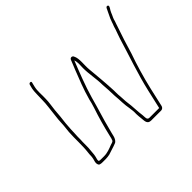

<svg xmlns="http://www.w3.org/2000/svg" viewBox="-139 -904 1146 1146"><g transform="rotate(-45 434.5 -331.0)"><path d="M365 -188C369 -202 374 -217 378 -232C386 -261 403 -314 410 -343C432 -420 464 -500 492 -571C493 -571 493 -572 493 -573C500 -554 498 -529 497 -503C497 -451 509 -402 509 -351C512 -320 513 -288 514 -254C515 -231 518 -215 518 -193C519 -155 530 -124 528 -85C529 -70 529 -61 531 -47C534 -22 531 5 564 5H648C658 5 667 -3 669 -13L696 -132C714 -209 738 -291 763 -361C781 -422 799 -479 818 -533L824 -551C827 -558 828 -563 830 -568C833 -583 839 -594 845 -607L850 -619C852 -623 855 -628 857 -633C863 -642 876 -660 863 -664C850 -668 847 -648 841 -639C835 -626 827 -610 821 -597L816 -583C814 -578 812 -574 811 -569C806 -556 800 -541 797 -528C789 -508 785 -492 777 -471C744 -360 704 -250 677 -132L650 -14H568C547 -14 552 -37 550 -53C544 -93 545 -133 539 -171C536 -189 537 -209 535 -227C532 -247 534 -275 532 -297C529 -357 523 -415 518 -472C514 -512 524 -560 508 -590C505 -600 488 -605 481 -590C473 -571 466 -551 456 -528C433 -468 411 -417 391 -344C388 -329 383 -311 376 -289C356 -230 339 -169 325 -109L320 -88C319 -85 317 -80 315 -74C311 -67 299 -65 290 -62C266 -53 243 -43 214 -43H192C174 -43 168 -43 171 -58L176 -77C181 -98 179 -107 182 -128C185 -151 183 -172 184 -195C186 -217 184 -232 186 -256C187 -285 188 -312 191 -344C193 -370 195 -370 197 -396C199 -413 199 -429 201 -445C204 -475 210 -504 210 -531C212 -565 206 -596 215 -633L221 -657C223 -664 220 -667 214 -667C208 -667 204 -664 202 -657L196 -633C194 -625 194 -617 193 -610L192 -588C190 -555 192 -525 187 -488C183 -458 179 -423 176 -392C174 -366 175 -368 173 -342C171 -325 169 -308 168 -294C164 -236 169 -183 162 -126C159 -106 162 -98 157 -77L152 -58C151 -52 150 -46 152 -41C154 -25 165 -24 188 -24H210C222 -24 232 -26 243 -28C265 -36 290 -42 312 -51C326 -55 335 -72 339 -88L344 -109C348 -125 363 -180 365 -188Z"/></g></svg>

Font: Electronic
Style: ExThnIt
Weight: 100
Version: Version 1.011